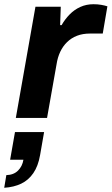

<svg xmlns="http://www.w3.org/2000/svg" viewBox="-55 -559 529 910"><path d="M20 0 113 -527H233L230 -440H237Q253 -468 275 -490.5Q297 -513 325.5 -526Q354 -539 388 -539Q408 -539 425 -536Q442 -533 454 -529L432 -400H372Q337 -400 310 -389.5Q283 -379 263 -359.5Q243 -340 230.5 -313.5Q218 -287 213 -254L168 0ZM-35 331 -25 271Q10 270 30.5 249.5Q51 229 56 198H-7L16 67H154L135 176Q126 228 103 261.5Q80 295 45.5 311.5Q11 328 -35 331Z"/></svg>

Font: Archivo SemiExpanded
Style: Bold Italic
Weight: 700
Width: 6
Italic angle: -10°
Designer: Hector Gatti
Foundry: Omnibus-Type
Version: Version 2.001